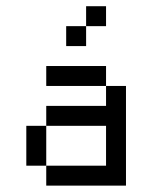

<svg xmlns="http://www.w3.org/2000/svg" viewBox="-20 -582 478 602"><path d="M250 -562.5V-500H312.5V-562.5ZM250 -500H187.5V-437.5H250ZM125 -375V-312.5H312.5V-375ZM312.5 -312.5V-250H125V-187.5H312.5V-62.5H125V0H375V-312.5ZM125 -62.5V-187.5H62.5V-62.5Z"/></svg>

Font: Medodica
Style: Regular
Weight: 400
Version: Version 001.000